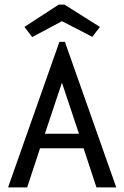

<svg xmlns="http://www.w3.org/2000/svg" viewBox="-20 -814 540 834"><path d="M399 0 343 -170H154L98 0H15L238 -632H262L485 0ZM249 -455 175 -233H323ZM120 -653 86 -697 235 -794H260L414 -697L381 -654L249 -722Z"/></svg>

Font: Inconsolata Medium
Style: Regular
Weight: 500
Monospace: yes
Designer: Raph Levien, Cyreal, Brenton Simpson
Foundry: Raph Levien, Cyreal, Google
Version: Version 3.001; ttfautohint (v1.8.2.53-6de2)